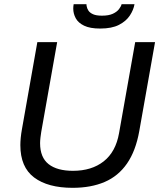

<svg xmlns="http://www.w3.org/2000/svg" viewBox="-20 -888 771 920"><path d="M327.9 12Q209.6 12 143.5 -37.6Q77.5 -87.2 77.5 -192.6Q77.5 -208.4 79.4 -228.4Q81.4 -248.3 84.9 -267.5L158.9 -686H253.9L177.6 -255.9Q175.6 -245.2 173.9 -229.2Q172.1 -213.3 172.1 -201.9Q172.1 -133.7 212.8 -101.6Q253.5 -69.5 329.7 -69.5Q419.1 -69.5 476.8 -114.8Q534.6 -160.2 550.4 -249.7L627.8 -686H722.9L647.3 -259.5Q630.4 -165 588.7 -104.6Q547 -44.2 481.5 -16.1Q416 12 327.9 12ZM460.1 -751.2Q411.5 -751.2 383.1 -764.9Q354.7 -778.6 342.9 -800.6Q331 -822.6 331 -846.9Q331 -851.9 331.5 -857.5Q332 -863 333 -868H394.3Q394.3 -865.9 394.5 -862.9Q394.8 -859.8 395.4 -857.8Q397 -847.4 403.8 -837Q410.6 -826.7 425.9 -819.8Q441.2 -812.9 468.6 -812.9Q501.1 -812.9 520.7 -822.1Q540.3 -831.2 550.3 -844.4Q560.3 -857.5 562.7 -868H624.5Q620 -840.7 602.2 -813.7Q584.4 -786.6 550.1 -768.9Q515.8 -751.2 460.1 -751.2Z"/></svg>

Font: Archivo Variable SemiBold
Style: Italic
Weight: 600
Italic angle: -10°
Designer: Hector Gatti
Foundry: Omnibus-Type
Version: Version 2.001